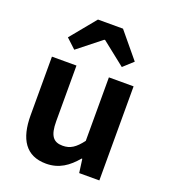

<svg xmlns="http://www.w3.org/2000/svg" viewBox="-153 -952 943 1074"><g transform="rotate(20 318.5 -414.5)"><path d="M246 14C323 14 376 -24 424 -81H428L439 0H559V-560H412V-182C374 -132 344 -112 299 -112C244 -112 219 -142 219 -229V-560H73V-211C73 -70 125 14 246 14ZM120 -692 177 -639 316 -749H321L460 -639L518 -692L393 -843H244Z"/></g></svg>

Font: Source Han Sans KR
Style: Bold
Weight: 700
Designer: Ryoko NISHIZUKA 西塚涼子 (kana, bopomofo & ideographs); Paul D. Hunt (Latin, Greek & Cyrillic); Sandoll Communications 산돌커뮤니
Foundry: Adobe
Version: Version 2.004;hotconv 1.0.118;makeotfexe 2.5.65603